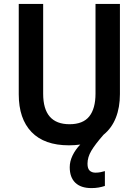

<svg xmlns="http://www.w3.org/2000/svg" viewBox="-20 -734 710 983"><path d="M428 104Q428 129 439 139.5Q450 150 469 150Q482 150 495 147.5Q508 145 517 142V218Q502 223 485 226Q468 229 448 229Q394 229 365.5 201.5Q337 174 337 122Q337 92 351.5 62Q366 32 391 6Q364 10 333 10Q207 10 141.5 -58Q76 -126 76 -251V-714H201V-254Q201 -98 336 -98Q405 -98 437 -138Q469 -178 469 -255V-714H594V-252Q594 -184 573 -131Q552 -78 510 -44Q467 5 447.5 38Q428 71 428 104Z"/></svg>

Font: Noto Sans Khmer UI SemiCondensed SemiBold
Style: Regular
Weight: 600
Width: 4
Designer: Danh Hong and the Monotype Design Team
Foundry: Monotype Imaging Inc.
Version: Version 2.002; ttfautohint (v1.8.4.7-5d5b)